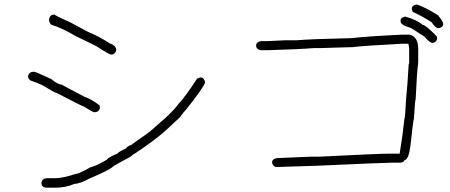

<svg xmlns="http://www.w3.org/2000/svg" viewBox="-20 -706 2040 870"><path d="M225.6 -640.1Q248 -626.5 297.9 -605Q391.1 -554.2 395.5 -554.2Q435.1 -537.1 477.5 -509.3Q506.8 -499.5 506.8 -478Q501 -458.5 483.4 -458.5Q475.6 -458.5 415 -497.6L319.3 -544.4Q261.7 -579.1 213.9 -593.3Q202.1 -601.6 202.1 -618.7Q206.5 -640.1 225.6 -640.1ZM132.3 -380.9H134.3Q141.6 -380.9 212.4 -347.7Q242.7 -322.3 261.2 -322.3Q264.6 -318.4 362.8 -267.6Q395.5 -256.3 431.2 -228.5Q431.2 -227.1 433.1 -216.8Q427.7 -197.3 407.7 -197.3Q401.4 -197.3 360.8 -222.7Q356.4 -222.7 235.8 -285.2Q228 -285.2 175.3 -318.4Q146.5 -332 116.7 -341.8Q106.9 -351.1 106.9 -361.3Q112.3 -380.9 132.3 -380.9ZM888.2 -355.5Q903.8 -355.5 909.7 -334Q904.8 -311.5 819.8 -205.1Q817.4 -205.1 794.4 -173.8L737.8 -121.1Q685.1 -72.3 587.4 -7.8Q584.5 -7.8 571.8 3.9Q498 42.5 489.7 50.8Q472.7 65.9 388.2 101.6Q341.3 127 317.9 127Q276.9 144.5 230 144.5H192.9Q167.5 144.5 167.5 121.1Q172.9 101.6 192.9 101.6H230Q262.2 101.6 323.7 82Q336.9 82 388.2 52.7Q416.5 45.9 464.4 17.6Q467.3 8.8 511.2 -9.8Q517.6 -18.1 550.3 -33.2Q556.6 -43.5 577.6 -50.8Q577.6 -52.7 640.1 -95.7Q668 -115.7 700.7 -146.5Q758.8 -194.8 786.6 -232.4Q825.7 -275.4 872.6 -349.6Z M1798.8 -548.8H1835.9Q1875 -540 1875 -484.4V-421.9Q1869.1 -384.8 1863.3 -253.9Q1860.4 -253.9 1855.5 -168Q1852.1 -161.6 1839.8 -44.9Q1831.1 19.5 1812.5 19.5Q1812.5 28.3 1794.9 31.2H1755.9Q1718.3 31.2 1419.9 44.9Q1241.7 50.8 1230.5 50.8Q1212.9 44.4 1212.9 29.3Q1212.9 9.8 1250 9.8Q1256.3 9.8 1388.7 3.9H1427.7Q1697.8 -9.8 1746.1 -9.8H1791Q1804.7 -91.3 1812.5 -168Q1815.4 -168 1820.3 -259.8Q1826.2 -315.4 1832 -416Q1834 -416 1834 -423.8V-484.4Q1834 -494.1 1830.1 -507.8H1800.8Q1616.2 -498 1576.2 -492.2H1568.4Q1451.2 -488.3 1437.5 -488.3H1404.3Q1339.4 -482.9 1193.4 -478.5H1162.1Q1140.6 -481.9 1140.6 -500Q1140.6 -515.6 1162.1 -519.5H1187.5Q1265.1 -523.4 1271.5 -523.4H1322.3Q1389.2 -529.3 1574.2 -533.2Q1630.9 -540.5 1798.8 -548.8ZM1867.2 -685.5H1869.1Q1906.2 -673.8 1964.8 -636.7Q1988.3 -608.4 1988.3 -597.7Q1988.3 -582 1966.8 -578.1Q1953.6 -578.1 1935.5 -605.5Q1894 -632.3 1849.6 -652.3L1845.7 -666Q1845.7 -681.6 1867.2 -685.5ZM1816.4 -630.9Q1870.6 -615.2 1894.5 -593.8Q1910.6 -591.8 1959 -541L1960.9 -529.3Q1954.6 -511.7 1939.5 -511.7Q1927.2 -511.7 1904.3 -539.1Q1840.8 -582 1834 -582Q1794.9 -592.3 1794.9 -611.3Q1794.9 -627 1816.4 -630.9Z"/></svg>

Font: CEF Fonts CJK
Style: Regular
Weight: 400
Designer: PartyBoss (派对大魔王)
Version: Release 2.25